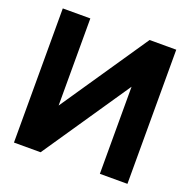

<svg xmlns="http://www.w3.org/2000/svg" viewBox="-128 -848 963 972"><g transform="rotate(20 353.5 -361.5)"><path d="M515.6 -722.7H659.2V0H510.7V-469.2L191.4 0H47.9V-722.7H196.3V-253.4Z"/></g></svg>

Font: Giphurs
Style: Bold
Weight: 700
Version: Version 0.920; ttfautohint (v1.8.4.7-5d5b)